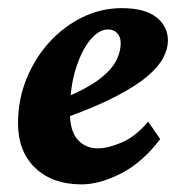

<svg xmlns="http://www.w3.org/2000/svg" viewBox="-20 -457 452 484"><path d="M185.5 7.8Q112.3 7.8 68.8 -33.7Q25.4 -75.2 25.4 -146.5Q25.4 -205.1 46.4 -257.3Q67.4 -309.6 103.5 -349.6Q139.6 -389.6 187 -413.1Q234.4 -436.5 287.1 -436.5Q344.7 -436.5 374 -413.6Q403.3 -390.6 403.3 -354.5Q403.3 -334 391.6 -311.5Q379.9 -289.1 352.1 -265.1Q324.2 -241.2 272.9 -214.4Q221.7 -187.5 142.6 -159.2V-210Q196.3 -232.4 227.1 -254.9Q257.8 -277.3 271 -300.8Q284.2 -324.2 284.2 -348.6Q284.2 -364.3 275.4 -373.5Q266.6 -382.8 252 -382.8Q229.5 -382.8 207.5 -356.4Q185.5 -330.1 170.9 -283.2Q156.2 -236.3 156.2 -172.9Q156.2 -127 175.8 -105Q195.3 -83 226.6 -83Q252 -83 286.6 -97.7Q321.3 -112.3 353.5 -150.4L383.8 -106.4Q339.8 -47.9 285.6 -20Q231.4 7.8 185.5 7.8Z"/></svg>

Font: Crimson Pro
Style: Bold Italic
Weight: 700
Italic angle: -12°
Designer: Jacques Le Bailly
Foundry: Baron von Fonthausen
Version: Version 1.003